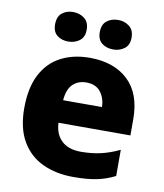

<svg xmlns="http://www.w3.org/2000/svg" viewBox="-85 -830 776 910"><g transform="rotate(10 302.5 -375.0)"><path d="M309 -560Q426 -560 494 -496Q562 -432 562 -309V-231H216Q218 -177 250.5 -145.5Q283 -114 344 -114Q396 -114 439.5 -124Q483 -134 529 -156V-30Q488 -9 442.5 0.5Q397 10 329 10Q246 10 181.5 -20Q117 -50 80.5 -112.5Q44 -175 44 -271Q44 -369 77 -433Q110 -497 170 -528.5Q230 -560 309 -560ZM313 -442Q274 -442 248.5 -417.5Q223 -393 219 -340H406Q405 -383 382 -412.5Q359 -442 313 -442ZM119 -688Q119 -725 140.5 -742.5Q162 -760 194 -760Q225 -760 248 -742.5Q271 -725 271 -688Q271 -652 248 -635Q225 -618 194 -618Q162 -618 140.5 -635Q119 -652 119 -688ZM334 -688Q334 -725 356 -742.5Q378 -760 411 -760Q441 -760 464 -742.5Q487 -725 487 -688Q487 -652 464 -635Q441 -618 411 -618Q378 -618 356 -635Q334 -652 334 -688Z"/></g></svg>

Font: Noto Kufi Arabic ExtraBold
Style: Regular
Weight: 800
Designer: Monotype Design Team, David Williams, Khaled Hosny
Foundry: Google LLC
Version: Version 2.109; ttfautohint (v1.8.4.7-5d5b)